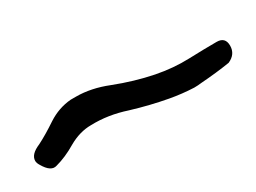

<svg xmlns="http://www.w3.org/2000/svg" viewBox="-25 -615 404 303"><g transform="rotate(-30 177.5 -463.5)"><path d="M231.4 -427.7Q199.2 -433.6 167 -443.4Q134.8 -454.1 103.5 -453.1Q83 -453.1 62.5 -441.4Q43 -429.7 24.4 -424.8Q12.7 -420.9 2 -439.5Q-1 -444.3 -1 -448.2Q-1 -460 17.6 -467.8Q33.2 -475.6 53.7 -489.3Q73.2 -502 95.7 -503.9Q100.6 -503.9 105.5 -503.9Q132.8 -503.9 162.1 -492.2Q197.3 -478.5 231.4 -471.7Q261.7 -465.8 290 -466.8Q318.4 -467.8 340.8 -467.8Q356.4 -467.8 356.4 -452.1Q356.4 -436.5 340.8 -429.7Q316.4 -425.8 288.1 -423.8Q281.2 -422.9 274.4 -422.9Q252.9 -423.8 231.4 -427.7Z"/></g></svg>

Font: Mrs Husband
Style: Regular
Weight: 400
Version: Version 1.0